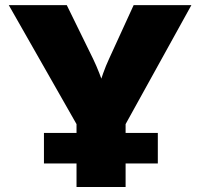

<svg xmlns="http://www.w3.org/2000/svg" viewBox="-20 -748 800 768"><path d="M286.1 0V-251.5L15.1 -727.5H247.1L352.1 -513.2Q365.7 -484.9 377.2 -455.3Q388.7 -425.8 400.4 -390.6H371.6Q382.3 -425.8 392.8 -455.3Q403.3 -484.9 416.5 -513.2L514.6 -727.5H745.6L482.4 -251.5V0ZM155.8 -94.2V-216.3H611.3V-94.2Z"/></svg>

Font: Inter 20pt Black
Style: Regular
Weight: 900
Version: Version 4.001;git-66647c0bb